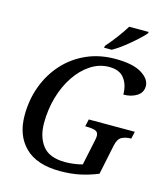

<svg xmlns="http://www.w3.org/2000/svg" viewBox="-134 -1035 1003 1148"><g transform="rotate(15 368.0 -460.5)"><path d="M345 10Q201 10 128 -62Q55 -134 55 -258Q55 -355 86.5 -439.5Q118 -524 176 -588Q234 -652 314.5 -688Q395 -724 493 -724Q602 -724 656 -690.5Q710 -657 710 -613Q710 -573 675.5 -551.5Q641 -530 593 -530Q593 -590 563.5 -629Q534 -668 470 -668Q409 -668 356 -633.5Q303 -599 263 -539.5Q223 -480 201 -403.5Q179 -327 179 -243Q179 -158 221 -104Q263 -50 361 -50Q388 -50 417 -54Q446 -58 467 -64L500 -220Q504 -238 504 -250Q504 -275 483 -281.5Q462 -288 432 -288H422L432 -333H717L707 -288H703Q674 -288 649.5 -276Q625 -264 616 -219L578 -36Q521 -13 466 -1.5Q411 10 345 10ZM409 -771 412 -784Q439 -814 469.5 -854.5Q500 -895 522 -931H643L640 -921Q624 -902 592.5 -873.5Q561 -845 525 -817Q489 -789 457 -771Z"/></g></svg>

Font: Noto Serif Medium
Style: Italic
Weight: 500
Italic angle: -12°
Designer: Monotype Design Team
Foundry: Monotype Imaging Inc.
Version: Version 2.014; ttfautohint (v1.8.4.7-5d5b)